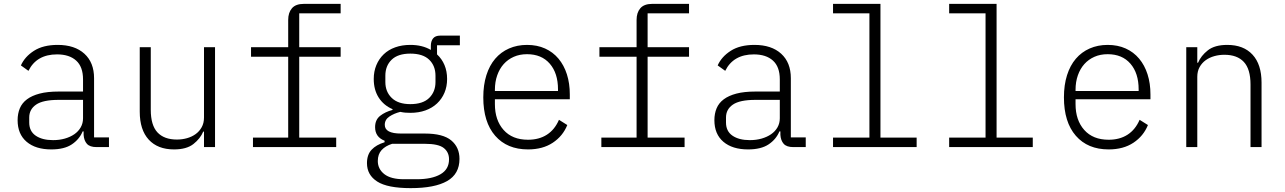

<svg xmlns="http://www.w3.org/2000/svg" viewBox="-20 -760 6640 992"><path d="M479 0Q444 0 429 -17Q414 -34 412 -63V-81H407Q390 -40 351 -14Q312 12 245 12Q164 12 117.5 -27.5Q71 -67 71 -139Q71 -173 82.5 -200.5Q94 -228 119.5 -247Q145 -266 185 -276.5Q225 -287 283 -287H409V-350Q409 -415 373.5 -447Q338 -479 275 -479Q169 -479 127 -394L88 -422Q108 -467 155.5 -497.5Q203 -528 278 -528Q366 -528 416 -482.5Q466 -437 466 -356V-50H543V0ZM254 -36Q287 -36 315 -44Q343 -52 364 -66.5Q385 -81 397 -102Q409 -123 409 -149V-244H283Q202 -244 166.5 -219.5Q131 -195 131 -153V-127Q131 -82 164.5 -59Q198 -36 254 -36Z M1034 -80H1030Q1015 -44 979.5 -16Q944 12 879 12Q795 12 748.5 -38.5Q702 -89 702 -183V-516H759V-193Q759 -113 793.5 -76Q828 -39 894 -39Q921 -39 946 -46Q971 -53 990.5 -67Q1010 -81 1022 -102.5Q1034 -124 1034 -153V-516H1091V0H1034Z M1287 -49H1469V-467H1277V-516H1469V-657Q1469 -695 1488.5 -717.5Q1508 -740 1550 -740H1740V-691H1526V-516H1740V-467H1526V-49H1717V0H1287Z M2354 61Q2354 139 2290 175.5Q2226 212 2102 212Q1982 212 1929 178Q1876 144 1876 83Q1876 39 1900 13.5Q1924 -12 1967 -25V-33Q1918 -52 1918 -103Q1918 -141 1944 -161.5Q1970 -182 2008 -192V-196Q1962 -216 1936.5 -256Q1911 -296 1911 -352Q1911 -391 1924.5 -423.5Q1938 -456 1962.5 -479.5Q1987 -503 2022 -515.5Q2057 -528 2100 -528Q2162 -528 2206 -502V-523Q2206 -547 2217.5 -561.5Q2229 -576 2255 -576H2356V-526H2238V-479Q2263 -456 2276.5 -424Q2290 -392 2290 -352Q2290 -313 2276.5 -281Q2263 -249 2238 -225.5Q2213 -202 2178 -189.5Q2143 -177 2100 -177Q2086 -177 2074 -178Q2062 -179 2048 -182Q2016 -174 1992 -158Q1968 -142 1968 -115Q1968 -70 2052 -70H2175Q2269 -70 2311.5 -34.5Q2354 1 2354 61ZM2300 63Q2300 26 2272.5 4.5Q2245 -17 2175 -17H2006Q1971 -6 1951.5 15.5Q1932 37 1932 72Q1932 113 1965.5 139.5Q1999 166 2067 166H2134Q2211 166 2255.5 140.5Q2300 115 2300 63ZM2100 -222Q2165 -222 2197.5 -254Q2230 -286 2230 -336V-369Q2230 -420 2197.5 -451.5Q2165 -483 2100 -483Q2036 -483 2003.5 -451.5Q1971 -420 1971 -369V-336Q1971 -286 2004 -254Q2037 -222 2100 -222Z M2708 12Q2600 12 2538.5 -58.5Q2477 -129 2477 -257Q2477 -321 2493 -371.5Q2509 -422 2538.5 -456.5Q2568 -491 2610 -509.5Q2652 -528 2703 -528Q2755 -528 2796 -509.5Q2837 -491 2865.5 -457Q2894 -423 2909 -376Q2924 -329 2924 -272V-247H2537V-222Q2537 -139 2582 -88.5Q2627 -38 2708 -38Q2765 -38 2805.5 -64Q2846 -90 2868 -141L2911 -114Q2888 -57 2836 -22.5Q2784 12 2708 12ZM2703 -480Q2665 -480 2634.5 -466.5Q2604 -453 2582.5 -429Q2561 -405 2549 -371Q2537 -337 2537 -296V-290H2863V-298Q2863 -382 2820.5 -431Q2778 -480 2703 -480Z M3087 -49H3269V-467H3077V-516H3269V-657Q3269 -695 3288.5 -717.5Q3308 -740 3350 -740H3540V-691H3326V-516H3540V-467H3326V-49H3517V0H3087Z M4079 0Q4044 0 4029 -17Q4014 -34 4012 -63V-81H4007Q3990 -40 3951 -14Q3912 12 3845 12Q3764 12 3717.5 -27.5Q3671 -67 3671 -139Q3671 -173 3682.5 -200.5Q3694 -228 3719.5 -247Q3745 -266 3785 -276.5Q3825 -287 3883 -287H4009V-350Q4009 -415 3973.5 -447Q3938 -479 3875 -479Q3769 -479 3727 -394L3688 -422Q3708 -467 3755.5 -497.5Q3803 -528 3878 -528Q3966 -528 4016 -482.5Q4066 -437 4066 -356V-50H4143V0ZM3854 -36Q3887 -36 3915 -44Q3943 -52 3964 -66.5Q3985 -81 3997 -102Q4009 -123 4009 -149V-244H3883Q3802 -244 3766.5 -219.5Q3731 -195 3731 -153V-127Q3731 -82 3764.5 -59Q3798 -36 3854 -36Z M4284 -49H4472V-691H4284V-740H4529V-49H4716V0H4284Z M4884 -49H5072V-691H4884V-740H5129V-49H5316V0H4884Z M5708 12Q5600 12 5538.5 -58.5Q5477 -129 5477 -257Q5477 -321 5493 -371.5Q5509 -422 5538.5 -456.5Q5568 -491 5610 -509.5Q5652 -528 5703 -528Q5755 -528 5796 -509.5Q5837 -491 5865.5 -457Q5894 -423 5909 -376Q5924 -329 5924 -272V-247H5537V-222Q5537 -139 5582 -88.5Q5627 -38 5708 -38Q5765 -38 5805.5 -64Q5846 -90 5868 -141L5911 -114Q5888 -57 5836 -22.5Q5784 12 5708 12ZM5703 -480Q5665 -480 5634.5 -466.5Q5604 -453 5582.5 -429Q5561 -405 5549 -371Q5537 -337 5537 -296V-290H5863V-298Q5863 -382 5820.5 -431Q5778 -480 5703 -480Z M6109 0V-516H6166V-436H6170Q6185 -472 6220.5 -500Q6256 -528 6321 -528Q6405 -528 6451.5 -477.5Q6498 -427 6498 -333V0H6441V-323Q6441 -403 6406.5 -440Q6372 -477 6306 -477Q6279 -477 6254 -470Q6229 -463 6209.5 -449Q6190 -435 6178 -413.5Q6166 -392 6166 -363V0Z"/></svg>

Font: IBM Plex Mono Light
Style: Regular
Weight: 300
Monospace: yes
Designer: Mike Abbink, Paul van der Laan, Pieter van Rosmalen
Foundry: Bold Monday
Version: Version 2.3